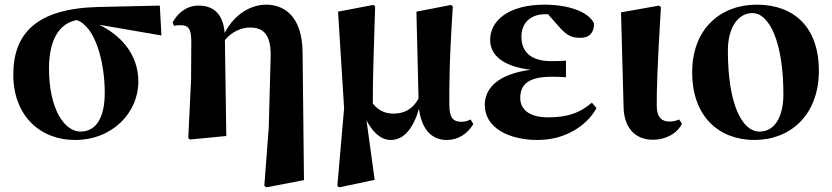

<svg xmlns="http://www.w3.org/2000/svg" viewBox="-20 -583 3567 823"><path d="M301 17C463 17 573 -101 573 -233C573 -355 493 -434 405 -477L672 -431L665 -559L399 -553C139 -546 37 -442 37 -263C37 -86 153 17 301 17ZM309 -497C389 -469 429 -317 429 -185C429 -82 394 -19 325 -19C257 -19 190 -114 190 -290C190 -401 227 -482 309 -497Z M1113 214 1122 220 1283 189 1277 -357C1276 -521 1191 -563 1121 -563C1059 -563 988 -527 943 -442C936 -527 892 -559 831 -559C779 -559 741 -526 720 -487L726 -472C736 -475 744 -475 754 -475C786 -475 800 -461 800 -406L799 -240L787 9L795 15L950 0L944 -411C975 -449 1017 -465 1051 -465C1105 -465 1144 -440 1140 -334L1132 -37Z M1655 17C1713 17 1752 -35 1776 -117C1786 -34 1827 17 1894 17C1945 17 1983 -9 2009 -51L1997 -71C1986 -65 1974 -61 1958 -61C1924 -61 1906 -76 1906 -135C1906 -205 1905 -313 1921 -555L1914 -562L1765 -533L1774 -161C1747 -111 1708 -96 1666 -96C1631 -96 1603 -109 1578 -139C1578 -239 1581 -341 1588 -555L1581 -562L1429 -533L1455 -119L1426 214L1434 220L1586 188L1551 -67C1576 -19 1611 17 1655 17Z M2285 17C2399 17 2494 -41 2537 -120L2517 -143C2467 -100 2415 -80 2329 -80C2245 -80 2210 -117 2210 -163C2210 -218 2241 -254 2345 -254C2358 -254 2372 -254 2406 -252V-323C2380 -321 2363 -321 2342 -321C2251 -321 2215 -365 2215 -426C2215 -486 2256 -522 2316 -522H2329L2374 -471C2414 -424 2437 -421 2469 -421C2507 -421 2527 -444 2526 -483C2502 -535 2411 -563 2315 -563C2156 -563 2081 -492 2081 -412C2081 -349 2132 -299 2254 -284C2107 -264 2058 -200 2058 -133C2058 -37 2158 17 2285 17Z M2778 16C2842 16 2889 -19 2903 -53L2891 -71C2880 -66 2867 -62 2849 -62C2819 -62 2795 -78 2795 -131C2795 -198 2797 -290 2813 -552L2805 -559L2642 -530L2653 -123C2655 -33 2705 16 2778 16Z M3214 17C3365 17 3490 -87 3490 -280C3490 -468 3382 -563 3224 -563C3070 -563 2947 -461 2947 -273C2947 -80 3065 17 3214 17ZM3235 -19C3164 -19 3100 -129 3100 -366C3100 -462 3142 -527 3205 -527C3278 -527 3338 -402 3338 -179C3338 -84 3302 -19 3235 -19Z"/></svg>

Font: Noto Serif CJK SC Black
Style: Regular
Weight: 900
Designer: Ryoko NISHIZUKA 西塚涼子 (kana & ideographs); Frank Grießhammer (Latin, Greek & Cyrillic); Wenlong ZHANG 张文龙 (bopomofo); San
Foundry: Adobe
Version: Version 2.001;hotconv 1.1.0;makeotfexe 2.6.0